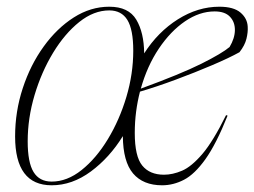

<svg xmlns="http://www.w3.org/2000/svg" viewBox="-20 -542 758 572"><path d="M305.5 -522Q363 -522 386 -483.5Q409 -445 409.5 -383Q450.5 -447 510 -484.5Q569.5 -522 633.5 -522Q676 -522 696.5 -504.5Q717 -487 718 -462Q719 -446 714.2 -426.5Q709.5 -407 693.5 -386.5Q663 -369.5 612 -347.8Q561 -326 503.8 -304.8Q446.5 -283.5 397 -269Q389.5 -240 385.5 -209.2Q381.5 -178.5 381.5 -146Q381.5 -76 403.8 -48.8Q426 -21.5 468.5 -21.5Q494.5 -21.5 522.5 -33.5Q550.5 -45.5 582.8 -83.2Q615 -121 653.5 -199L658 -197.5Q624 -112.5 592 -67.8Q560 -23 528.2 -6.5Q496.5 10 463 10Q406.5 10 376.5 -25.2Q346.5 -60.5 346 -136.5Q306.5 -72.5 250.8 -31.2Q195 10 134 10Q25 10 25 -135.5Q25 -210 47.8 -279.2Q70.5 -348.5 110 -403.2Q149.5 -458 199.8 -490Q250 -522 305.5 -522ZM134 -1Q180 -1 223.2 -35.5Q266.5 -70 301.2 -127.2Q336 -184.5 356.5 -253.2Q377 -322 377 -391Q377 -454 359.5 -482.5Q342 -511 305.5 -511Q259.5 -511 216.2 -476.5Q173 -442 138.2 -384.8Q103.5 -327.5 83 -258.8Q62.5 -190 62.5 -121Q62.5 -58 80 -29.5Q97.5 -1 134 -1ZM619.5 -508Q574.5 -508 531.2 -478.5Q488 -449 453.2 -397.2Q418.5 -345.5 399.5 -278Q518.5 -321.5 580 -352.2Q641.5 -383 664 -402Q679.5 -428 679.8 -452.2Q680 -476.5 665 -492.2Q650 -508 619.5 -508Z"/></svg>

Font: Newsreader Display ExtraLight
Style: Italic
Weight: 275
Italic angle: -17°
Designer: Hugues Gentile
Foundry: Production Type
Version: Version 1.001